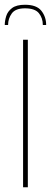

<svg xmlns="http://www.w3.org/2000/svg" viewBox="-27 -787 214 807"><path d="M78 -767Q127 -767 147 -741.5Q167 -716 167 -682H153Q153 -711 136.5 -731.5Q120 -752 78 -752Q38 -752 22.5 -730.5Q7 -709 7 -682H-7Q-7 -699 -1 -719Q5 -739 23.5 -753Q42 -767 78 -767ZM70 -620H90V0H70Z"/></svg>

Font: Smooch Sans Thin Thin
Style: Regular
Weight: 250
Version: Version 1.010